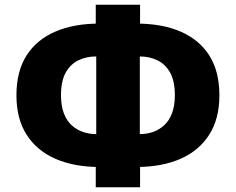

<svg xmlns="http://www.w3.org/2000/svg" viewBox="-20 -758 990 806"><path d="M382 28V-87L426 -57H398Q292 -57 213.5 -91Q135 -125 92 -192Q49 -259 49 -358Q49 -458 91 -524.5Q133 -591 211.5 -625Q290 -659 398 -659H426L382 -629V-738H568V-629L525 -659H552Q661 -659 739 -625Q817 -591 859 -524.5Q901 -458 901 -358Q901 -259 858 -192Q815 -125 737 -91Q659 -57 552 -57H525L568 -87V28ZM384 -165V-551L419 -521H383Q343 -521 309.5 -505Q276 -489 256 -453.5Q236 -418 236 -358Q236 -314 248 -282.5Q260 -251 281 -232Q302 -213 328.5 -204Q355 -195 383 -195H419ZM567 -165 531 -195H567Q596 -195 622 -204Q648 -213 669 -232Q690 -251 702 -282.5Q714 -314 714 -358Q714 -418 694 -453.5Q674 -489 640.5 -505Q607 -521 567 -521H531L567 -551Z"/></svg>

Font: Nunito Sans 11pt Black
Style: Regular
Weight: 900
Version: Version 3.101;gftools[0.9.27]